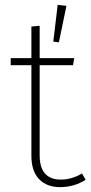

<svg xmlns="http://www.w3.org/2000/svg" viewBox="-20 -759 372 789"><path d="M253 -735 222 -585 199 -588 217 -739ZM317 -46 332 -20Q284 10 227 10Q172 10 140.5 -23Q109 -56 109 -119V-491H24V-520H109V-650L143 -653V-520H285L280 -491H143V-121Q143 -21 230 -21Q274 -21 317 -46Z"/></svg>

Font: Fira Sans UltraLight
Style: Regular
Weight: 200
Designer: Carrois Corporate & Edenspiekermann AG
Foundry: Carrois Corporate GbR & Edenspiekermann AG
Version: Version 4.106;PS 004.106;hotconv 1.0.70;makeotf.lib2.5.58329